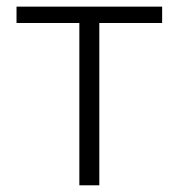

<svg xmlns="http://www.w3.org/2000/svg" viewBox="-20 -553 532 573"><path d="M216.8 0V-484.4H29.3V-533.2H463.9V-484.4H276.4V0Z"/></svg>

Font: Taipei Sans TC Beta Light
Style: Regular
Weight: 300
Designer: JT Foundry
Foundry: JT Foundry
Version: Version 1.000